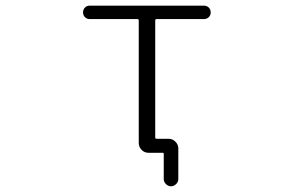

<svg xmlns="http://www.w3.org/2000/svg" viewBox="-20 -565 1040 683"><path d="M580.1 -71.3Q593.8 -71.3 604 -61Q614.3 -50.8 614.3 -37.1V72.3Q614.3 82 606.4 89.8Q598.6 97.7 588.4 97.7Q578.1 97.7 570.3 89.8Q562.5 82 562.5 72.3V-17.6Q562.5 -21.5 558.6 -21.5H527.3H507.8Q494.1 -21.5 483.9 -31.7Q473.6 -42 473.6 -56.6V-492.2Q473.6 -497.1 468.8 -497.1H298.8Q289.1 -497.1 282.2 -503.9Q275.4 -510.7 275.4 -521Q275.4 -531.2 282.2 -538.1Q289.1 -544.9 298.8 -544.9H705.1Q715.8 -544.9 722.7 -538.1Q729.5 -531.2 729.5 -521Q729.5 -510.7 722.7 -503.9Q715.8 -497.1 705.1 -497.1H537.1Q532.2 -497.1 532.2 -492.2V-76.2Q532.2 -71.3 537.1 -71.3Z"/></svg>

Font: Rounded-L Mgen+ 1mn light
Style: Regular
Weight: 200
Designer: [Source Han Sans]
Ryoko NISHIZUKA  (kana & ideographs); Paul D. Hunt (Latin, Greek & Cyrillic); Wenlong ZHANG  (bopomofo
Version: Version 1.059.20150602